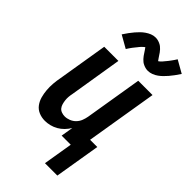

<svg xmlns="http://www.w3.org/2000/svg" viewBox="-286 -830 1074 1074"><g transform="rotate(45 251.5 -293.0)"><path d="M183 -596 109 -638Q121 -656 131.5 -670.5Q142 -685 152.5 -697Q163 -709 173 -719Q183 -729 196.5 -738.5Q210 -748 225 -754Q240 -760 256 -760Q265 -760 273.5 -758Q282 -756 291 -752Q300 -748 306.5 -743Q313 -738 319.5 -731Q326 -724 331 -717Q336 -710 340 -703.5Q344 -697 349.5 -689.5Q355 -682 359 -676Q363 -678 368.5 -683Q374 -688 377 -691.5Q380 -695 383.5 -699.5Q387 -704 391.5 -709Q396 -714 400 -719.5Q404 -725 409 -731.5Q414 -738 419 -745.5Q424 -753 429 -761L503 -719Q491 -701 480.5 -686.5Q470 -672 459.5 -660Q449 -648 439 -638Q429 -628 416 -618.5Q403 -609 387.5 -603Q372 -597 356 -597Q347 -597 338.5 -599Q330 -601 321 -605Q312 -609 305.5 -614Q299 -619 292.5 -626Q286 -633 281 -640Q276 -647 272 -653.5Q268 -660 262 -668.5Q256 -677 253 -681Q249 -678 244 -673.5Q239 -669 235.5 -665.5Q232 -662 228.5 -657.5Q225 -653 221 -648Q217 -643 212.5 -637.5Q208 -632 203 -625.5Q198 -619 193 -611.5Q188 -604 183 -596ZM315 175 344 0H272L284 -72Q273 -54 258 -38.5Q243 -23 224.5 -12.5Q206 -2 186 3Q166 8 147 8Q121 8 98.5 -1.5Q76 -11 62 -30Q48 -49 41.5 -72.5Q35 -96 33 -121Q31 -146 33 -171.5Q35 -197 40 -222L89 -520H201L150 -207Q147 -193 146 -180Q145 -167 146.5 -154Q148 -141 151.5 -128.5Q155 -116 162.5 -106.5Q170 -97 182.5 -92.5Q195 -88 208 -88Q225 -88 242.5 -95Q260 -102 273 -115.5Q286 -129 292.5 -146Q299 -163 302 -180L358 -520H471L401 -96H458L413 175Z"/></g></svg>

Font: Iosevka SS04
Style: Bold Italic
Weight: 700
Italic angle: -9°
Monospace: yes
Designer: Belleve Invis
Foundry: Belleve Invis
Version: Version 19.0.0; ttfautohint (v1.8.4)